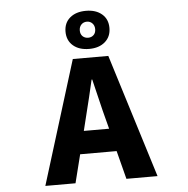

<svg xmlns="http://www.w3.org/2000/svg" viewBox="-64 -1088 1129 1152"><g transform="rotate(-5 500.0 -512.5)"><path d="M496.1 -960Q475.6 -960 462.4 -946.3Q449.2 -932.6 449.2 -911.1Q449.2 -888.7 462.4 -876Q475.6 -863.3 496.1 -863.3Q515.6 -863.3 528.8 -876Q542 -888.7 542 -911.1Q542 -932.6 528.8 -946.3Q515.6 -960 496.1 -960ZM496.1 -795.9Q435.5 -795.9 399.4 -827.1Q363.3 -858.4 363.3 -911.1Q363.3 -963.9 399.4 -994.6Q435.5 -1025.4 496.1 -1025.4Q555.7 -1025.4 591.8 -994.6Q627.9 -963.9 627.9 -911.1Q627.9 -858.4 591.8 -827.1Q555.7 -795.9 496.1 -795.9ZM420.9 -308.6H573.2L556.6 -372.1Q545.9 -411.1 526.4 -493.7Q506.8 -576.2 498 -611.3H494.1Q474.6 -523.4 436.5 -372.1ZM650.4 0 606.4 -170.9H386.7L343.8 0H162.1L392.6 -744.1H606.4L837.9 0Z"/></g></svg>

Font: GenEi Gothic M Heavy
Style: Regular
Weight: 800
Designer: o_tamon (Modified); [Source Han Sans]
Ryoko NISHIZUKA  (kana & ideographs); Paul D. Hunt (Latin, Greek & Cyrillic); Wenl
Version: Version 1.1a;Original Version 1.004